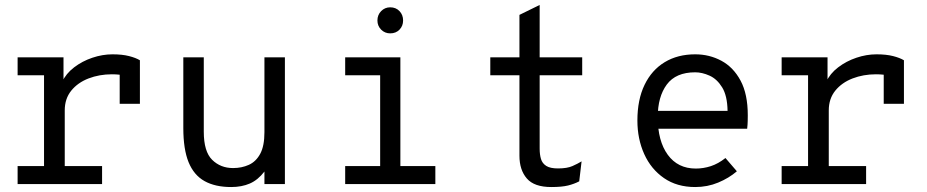

<svg xmlns="http://www.w3.org/2000/svg" viewBox="-20 -742 3736 774"><path d="M51 0V-72.5H157.5V-438.5H51V-511H236V-396.5L230 -411Q246 -445.5 278.8 -470.5Q311.5 -495.5 352.2 -509.2Q393 -523 433.5 -523Q472.5 -523 500 -516Q527.5 -509 544 -499V-323.5H462.5V-475L487.5 -436Q475 -439.5 460.8 -441Q446.5 -442.5 431 -442.5Q380.5 -442.5 337 -425.8Q293.5 -409 267.2 -376.5Q241 -344 241 -297V-72.5H391.5V0Z M912 12Q847.5 12 804.5 -12Q761.5 -36 740.2 -88.2Q719 -140.5 719 -225.5V-511H801.5V-211Q801.5 -131 835.2 -97.8Q869 -64.5 919.5 -64.5Q954.5 -64.5 983.2 -77.5Q1012 -90.5 1029 -122Q1046 -153.5 1046 -209V-511H1128.5V0H1046V-50.5Q1020 -16.5 987.2 -2.2Q954.5 12 912 12Z M1512.5 -15V-511H1594V-15ZM1371.5 0V-72.5H1735V0ZM1371.5 -438.5V-511H1557.5V-438.5ZM1553 -607.5Q1531.5 -607.5 1516.5 -622.5Q1501.5 -637.5 1501.5 -659.5Q1501.5 -682 1516.5 -697.2Q1531.5 -712.5 1553 -712.5Q1576 -712.5 1590.5 -697.2Q1605 -682 1605 -659.5Q1605 -637.5 1590.5 -622.5Q1576 -607.5 1553 -607.5Z M2202.5 12Q2133.5 12 2103.8 -22.5Q2074 -57 2074 -114.5V-438.5H1956.5V-511H2074V-682L2155.5 -722V-511H2327V-438.5H2155.5V-142.5Q2155.5 -119 2160.8 -101.2Q2166 -83.5 2182 -73.2Q2198 -63 2229.5 -63Q2266 -63 2287.5 -72.5Q2309 -82 2324.5 -91.5L2315 -11Q2295 -0.5 2269.8 5.8Q2244.5 12 2202.5 12Z M2782.5 12Q2709 12 2656.8 -24Q2604.5 -60 2577 -121Q2549.5 -182 2549.5 -256Q2549.5 -340.5 2578.5 -400.2Q2607.5 -460 2659.8 -491.5Q2712 -523 2782.5 -523Q2840 -523 2888.2 -497Q2936.5 -471 2965.5 -416.8Q2994.5 -362.5 2994.5 -277.5Q2994.5 -268 2994.2 -254.2Q2994 -240.5 2992 -223H2613.5V-295H2913Q2912 -356 2891.2 -389.8Q2870.5 -423.5 2840.5 -437Q2810.5 -450.5 2782.5 -450.5Q2704.5 -450.5 2668 -401.2Q2631.5 -352 2631.5 -269.5Q2631.5 -173.5 2672 -118Q2712.5 -62.5 2785 -62.5Q2815.5 -62.5 2845.5 -72.2Q2875.5 -82 2904.5 -105L2950.5 -51.5Q2918.5 -24 2875.2 -6Q2832 12 2782.5 12Z M3131 0V-72.5H3237.5V-438.5H3131V-511H3316V-396.5L3310 -411Q3326 -445.5 3358.8 -470.5Q3391.5 -495.5 3432.2 -509.2Q3473 -523 3513.5 -523Q3552.5 -523 3580 -516Q3607.5 -509 3624 -499V-323.5H3542.5V-475L3567.5 -436Q3555 -439.5 3540.8 -441Q3526.5 -442.5 3511 -442.5Q3460.5 -442.5 3417 -425.8Q3373.5 -409 3347.2 -376.5Q3321 -344 3321 -297V-72.5H3471.5V0Z"/></svg>

Font: Overpass Mono Light
Style: Regular
Weight: 400
Monospace: yes
Version: Version 4.000